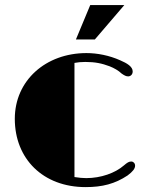

<svg xmlns="http://www.w3.org/2000/svg" viewBox="-20 -744 591 773"><path d="M39.6 -265.6C39.6 -105 152.8 9.3 324.7 9.3C392.1 9.3 442.9 -3.9 493.7 -37.6C515.1 -53.7 523.9 -65.4 523.9 -77.1C523.9 -87.9 515.1 -93.8 509.3 -93.8C499 -93.8 492.7 -89.8 479 -78.1C443.8 -47.4 386.2 -26.9 327.1 -26.9C314.9 -26.9 296.9 -28.3 279.8 -31.2V-490.7C293 -493.2 306.6 -494.6 323.2 -494.6C363.3 -494.6 390.1 -488.8 421.4 -477.1C439.9 -469.7 457 -460 469.7 -447.8C481 -439.9 487.8 -436.5 496.1 -436.5C505.4 -436.5 514.2 -443.8 514.2 -456.5C514.2 -475.6 491.7 -489.3 464.4 -501C419.9 -521 371.1 -530.3 328.1 -530.3C164.6 -530.3 39.6 -420.4 39.6 -265.6ZM285.6 -585H361.8L480.5 -723.6H343.3Z"/></svg>

Font: Limelight
Style: Regular
Weight: 400
Designer: Nicole Fally
Foundry: Nicole Fally
Version: Version 1.002